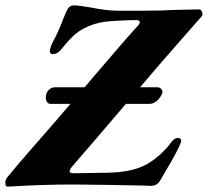

<svg xmlns="http://www.w3.org/2000/svg" viewBox="-60 -690 776 717"><path d="M594 -516Q521 -433 463 -364H527Q536 -364 541.5 -358.5Q547 -353 547 -345Q547 -344 545 -340Q539 -325 526 -313.5Q513 -302 497 -302H410Q278 -147 210 -69Q200 -57 200 -51Q200 -43 216 -43L341 -45Q387 -46 421.5 -53Q456 -60 485 -75Q540 -105 583 -163Q593 -175 605 -175Q611 -175 614.5 -170.5Q618 -166 616 -160Q606 -130 555 -45L538 -16Q527 4 503 4L477 3Q346 0 217 -1Q94 -1 -30 7Q-40 8 -40 -7Q-40 -18 -35 -25Q19 -91 47 -122L142 -231L203 -302H130Q120 -302 115.5 -309Q111 -316 111 -326Q111 -342 121 -353Q131 -364 145 -364H256Q282 -394 294 -409Q322 -441 370.5 -498Q419 -555 455 -594Q462 -601 462 -607Q462 -615 448 -615Q423 -615 385.5 -613Q348 -611 333 -609Q289 -603 252.5 -583.5Q216 -564 183 -523Q180 -520 172 -509.5Q164 -499 155.5 -493.5Q147 -488 137 -488Q123 -488 127 -506Q131 -522 137 -533Q158 -571 174 -614L185 -641Q192 -657 198.5 -663.5Q205 -670 217 -670Q233 -670 279 -662Q339 -650 379 -650H482Q534 -650 594 -653L684 -655Q691 -655 694.5 -644.5Q698 -634 694 -630Z"/></svg>

Font: EB Garamond ExtraBold
Style: Italic
Weight: 800
Italic angle: -17.2°
Designer: Georg Duffner and Octavio Pardo
Foundry: Georg Duffner
Version: Version 1.000